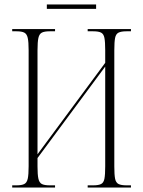

<svg xmlns="http://www.w3.org/2000/svg" viewBox="-20 -845 645 865"><path d="M191 -805V-825H413V-805ZM35 0V-10H54Q78 -10 89.5 -16Q101 -22 105 -40Q109 -58 109 -96V-619Q109 -656 105 -674Q101 -692 89.5 -698Q78 -704 54 -704H35V-714H228V-704H204Q180 -704 168.5 -698Q157 -692 153 -674Q149 -656 149 -618V-150L454 -562V-619Q454 -656 450.5 -674Q447 -692 435.5 -698Q424 -704 400 -704H375V-714H570V-704H550Q526 -704 514 -698Q502 -692 498.5 -674Q495 -656 495 -618V-95Q495 -58 498.5 -40Q502 -22 514 -16Q526 -10 550 -10H570V0H375V-10H400Q424 -10 435.5 -16Q447 -22 450.5 -40Q454 -58 454 -96V-545L149 -133V-95Q149 -58 153 -40Q157 -22 168.5 -16Q180 -10 204 -10H228V0Z"/></svg>

Font: Noto Serif Display ExtraCondensed ExtraLight
Style: Regular
Weight: 200
Width: 2
Designer: Monotype Design Team
Foundry: Monotype Imaging Inc.
Version: Version 2.009